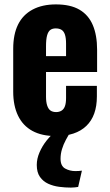

<svg xmlns="http://www.w3.org/2000/svg" viewBox="-20 -608 500 872"><path d="M234 10Q170 10 127 -13.5Q84 -37 62 -82.5Q40 -128 40 -192V-386Q40 -452 62 -496.5Q84 -541 128 -564.5Q172 -588 234 -588Q300 -588 341 -564Q382 -540 401.5 -494Q421 -448 421 -382V-281H189V-169Q189 -144 194.5 -128Q200 -112 210 -105.5Q220 -99 235 -99Q249 -99 259.5 -105.5Q270 -112 275 -126Q280 -140 280 -163V-218H420V-170Q420 -82 372 -36Q324 10 234 10ZM189 -353H280V-410Q280 -435 275 -450.5Q270 -466 259.5 -472.5Q249 -479 233 -479Q218 -479 208.5 -472Q199 -465 194 -447.5Q189 -430 189 -398ZM302 244Q276 244 249 240.5Q222 237 199 226.5Q176 216 161.5 195.5Q147 175 147 141Q147 113 159.5 84Q172 55 191.5 30.5Q211 6 232 -10H301Q290 7 279 27.5Q268 48 261.5 69.5Q255 91 255 113Q255 146 276 157.5Q297 169 322 169Q330 169 338 168.5Q346 168 352 167L335 241Q329 242 320 243Q311 244 302 244Z"/></svg>

Font: Oswald SemiBold
Style: Regular
Weight: 600
Designer: Vernon Adams
Foundry: Vernon Adams
Version: Version 4.100; ttfautohint (v1.8.1.43-b0c9)